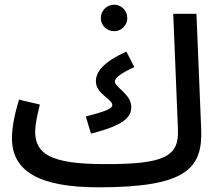

<svg xmlns="http://www.w3.org/2000/svg" viewBox="-20 -778 936 819"><path d="M467 -645C498 -645 523 -670 523 -701C523 -732 498 -758 467 -758C435 -758 410 -732 410 -701C410 -670 435 -645 467 -645ZM400 21C776 21 846 -59 838 -231L818 -719H719L739 -227C744 -113 688 -77 426 -78C197 -78 130 -121 130 -217C130 -250 142 -299 150 -332L61 -353C46 -303 31 -242 31 -188C31 -47 148 21 400 21ZM368 -208C516 -245 540 -282 540 -322C540 -376 470 -406 470 -430C470 -446 493 -464 553 -492L519 -558C418 -512 389 -470 389 -431C389 -377 459 -357 459 -329C459 -314 426 -302 346 -281Z"/></svg>

Font: Noto Sans Arabic UI Md
Style: Regular
Weight: 500
Designer: Monotype Design Team, Nadine Chahine and Nizar Qandah
Foundry: Monotype Imaging Inc.
Version: Version 2.010